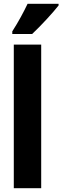

<svg xmlns="http://www.w3.org/2000/svg" viewBox="-20 -996 330 1016"><path d="M290 -967V-976H126C105 -932 79 -883 45 -830V-816H150C198 -861 262 -931 290 -967ZM198 0V-760H53V0Z"/></svg>

Font: Noto Sans Myanmar ExtraCondensed ExtraBold
Style: Regular
Weight: 800
Width: 2
Designer: Monotype Design Team
Foundry: Monotype Imaging Inc.
Version: Version 2.107